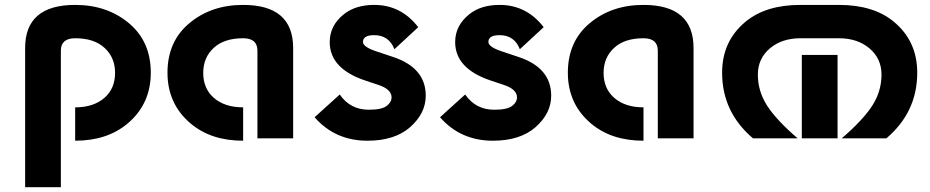

<svg xmlns="http://www.w3.org/2000/svg" viewBox="-20 -567 3814 787"><path d="M288.1 9.8V-127Q363.3 -127 408.2 -166Q451.7 -204.1 451.7 -268.1Q451.7 -331.1 408.7 -370.6Q366.2 -410.2 288.1 -410.2Q229.5 -410.2 229.5 -359.4V200.2H83V-370.1Q83 -546.9 288.1 -546.9Q418.9 -546.9 508.5 -471.9Q598.1 -397 598.1 -269Q598.1 -141.1 503.4 -61Q419.4 9.8 288.1 9.8Z M1181.6 0H1035.2V-359.4Q1035.2 -410.2 976.6 -410.2Q898.4 -410.2 856 -370.6Q813 -331.1 813 -268.1Q813 -204.1 856.4 -166Q901.4 -127 976.6 -127V9.8Q844.7 9.8 761.2 -61Q666.5 -141.1 666.5 -269Q666.5 -397 756.1 -471.9Q845.7 -546.9 976.6 -546.9Q1181.6 -546.9 1181.6 -370.1Z M1486.3 9.8Q1353.5 9.8 1269.5 -86.4L1372.6 -179.7Q1415.5 -117.2 1491.7 -117.2Q1544.9 -117.2 1564.9 -132.8Q1585 -147.9 1585 -168Q1585 -201.2 1530.3 -219.2L1477.5 -236.8Q1331.5 -285.6 1331.5 -394.5Q1331.5 -462.4 1389.6 -508.8Q1437.5 -546.9 1513.7 -546.9Q1624 -546.9 1694.3 -455.6L1596.7 -365.2Q1574.2 -422.9 1513.7 -422.9Q1467.8 -422.9 1467.8 -395Q1467.8 -374.5 1523.9 -356L1591.3 -333.5Q1725.1 -289.1 1725.1 -174.8Q1725.1 -102.1 1660.6 -45.4Q1597.2 9.8 1486.3 9.8Z M2000.5 9.8Q1867.7 9.8 1783.7 -86.4L1886.7 -179.7Q1929.7 -117.2 2005.9 -117.2Q2059.1 -117.2 2079.1 -132.8Q2099.1 -147.9 2099.1 -168Q2099.1 -201.2 2044.4 -219.2L1991.7 -236.8Q1845.7 -285.6 1845.7 -394.5Q1845.7 -462.4 1903.8 -508.8Q1951.7 -546.9 2027.8 -546.9Q2138.2 -546.9 2208.5 -455.6L2110.8 -365.2Q2088.4 -422.9 2027.8 -422.9Q1981.9 -422.9 1981.9 -395Q1981.9 -374.5 2038.1 -356L2105.5 -333.5Q2239.3 -289.1 2239.3 -174.8Q2239.3 -102.1 2174.8 -45.4Q2111.3 9.8 2000.5 9.8Z M2822.8 0H2676.3V-359.4Q2676.3 -410.2 2617.7 -410.2Q2539.6 -410.2 2497.1 -370.6Q2454.1 -331.1 2454.1 -268.1Q2454.1 -204.1 2497.6 -166Q2542.5 -127 2617.7 -127V9.8Q2485.8 9.8 2402.3 -61Q2307.6 -141.1 2307.6 -269Q2307.6 -397 2397.2 -471.9Q2486.8 -546.9 2617.7 -546.9Q2822.8 -546.9 2822.8 -370.1Z M3066.4 0Q2939.9 -107.4 2939.9 -269Q2939.9 -398.9 3036.6 -478.5Q3119.6 -546.9 3261.2 -546.9H3418.5Q3560.1 -546.9 3643.1 -478.5Q3739.7 -398.9 3739.7 -269Q3739.7 -107.4 3613.3 0H3430.2Q3515.6 -73.2 3554.7 -132.8Q3593.3 -192.4 3593.3 -261.2Q3593.3 -327.1 3543.5 -369.1Q3494.6 -410.2 3418.5 -410.2H3261.2Q3185.1 -410.2 3136.2 -369.1Q3086.4 -327.1 3086.4 -261.2Q3086.4 -192.4 3125 -132.8Q3164.1 -73.2 3249.5 0ZM3413.1 0H3266.6V-341.8H3413.1Z"/></svg>

Font: Newest Shape
Style: Bold
Weight: 700
Designer: Wojciech Kalinowski "wmk69" (wmk69@o2.pl)
Foundry: Wojciech Kalinowski "wmk69" (wmk69@o2.pl)
Version: Version 1.0.0; 2022-02-24